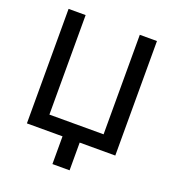

<svg xmlns="http://www.w3.org/2000/svg" viewBox="-158 -849 1038 1146"><g transform="rotate(20 360.5 -275.5)"><path d="M79.9 0H306.1V176.1H415.1V0H641.3V-727.3H532.3V-95.2H188.2V-727.3H79.9Z"/></g></svg>

Font: Margiela Sans Medium
Style: Regular
Weight: 500
Designer: Stefan Endress, Andreas Faust
Version: Version 1.100;FEAKit 1.0